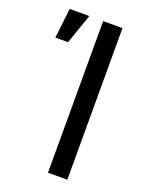

<svg xmlns="http://www.w3.org/2000/svg" viewBox="-139 -797 660 866"><g transform="rotate(20 191.5 -364.0)"><path d="M295.4 0H202.6V-727.5H295.4ZM42 -727.5H136.2L86.4 -584H25.4Z"/></g></svg>

Font: Inter RS Variable
Style: Regular
Weight: 400
Designer: Rasmus Andersson (customised by Maria Ramos and Noel Pretorius)
Foundry: rsms
Version: Version 3.001;Glyphs 3.2.3 (3260)